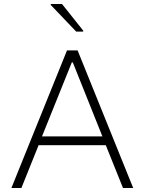

<svg xmlns="http://www.w3.org/2000/svg" viewBox="-20 -940 723 960"><path d="M37 0 315 -688H368L646 0H595L509 -214H173L87 0ZM190 -258H492L344 -628H339ZM361 -782 234 -915V-920H290L396 -787V-782Z"/></svg>

Font: Saira Thin ExtraLight
Style: Regular
Weight: 250
Version: Version 1.101